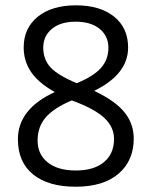

<svg xmlns="http://www.w3.org/2000/svg" viewBox="-20 -695 573 724"><path d="M463.1 -515.7Q463.1 -415.1 335.2 -352.4Q415.1 -314.5 449.7 -271.2Q484.3 -228 484.3 -172.4Q484.3 -89 426.9 -39.9Q369.6 9.1 265.7 9.1Q161.8 9.1 104.7 -37.4Q47.5 -83.9 47.5 -169.9Q47.5 -284.1 186.6 -347.8Q125.4 -382.2 97.3 -423.4Q69.3 -464.6 69.3 -516.2Q69.3 -588.5 122.3 -632Q175.9 -674.9 266.4 -674.9Q356.9 -674.9 410 -632.5Q463.1 -590 463.1 -515.7ZM269.5 -381.2Q333.7 -408 361.2 -439.3Q388.8 -470.7 388.8 -514.9Q388.8 -559.2 355.7 -586.2Q322.5 -613.2 265.4 -613.2Q208.3 -613.2 175.7 -586.2Q143.1 -559.2 143.1 -515.2Q143.1 -471.2 170.1 -441.4Q197.2 -411.5 269.5 -381.2ZM410 -171.4Q410 -215.4 374.1 -249.7Q338.2 -284.1 250.8 -316.5Q183 -287.7 152.4 -252.3Q121.8 -216.9 121.8 -165.1Q121.8 -113.2 159.8 -82.7Q197.7 -52.1 265.9 -52.1Q334.2 -52.1 372.1 -83.7Q410 -115.3 410 -171.4Z"/></svg>

Font: KhulaRegular
Style: Regular
Weight: 400
Designer: Erin McLaughlin, Steve Matteson
Version: Version 1.001;PS 1.0;hotconv 1.0.72;makeotf.lib2.5.5900; ttf